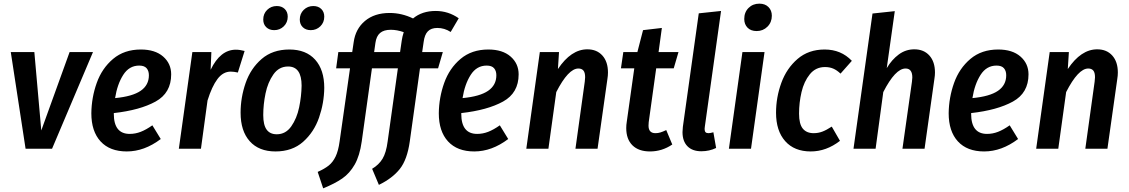

<svg xmlns="http://www.w3.org/2000/svg" viewBox="-20 -814 6181 1051"><path d="M265 0H120L39 -529H168L206 -100L361 -529H489Z M917 -407Q917 -305 831.5 -258Q746 -211 603 -195V-191Q603 -81 690 -81Q721 -81 750.5 -92.5Q780 -104 814 -128L860 -53Q770 15 674 15Q581 15 530.5 -40Q480 -95 480 -194Q481 -280 509.5 -360Q538 -440 599 -491.5Q660 -543 751 -543Q829 -543 873 -504.5Q917 -466 917 -407ZM795 -402Q795 -426 782.5 -440.5Q770 -455 742 -455Q687 -455 654.5 -404Q622 -353 610 -277Q705 -286 750 -317Q795 -348 795 -402Z M1319 -535 1282 -417Q1260 -422 1243 -422Q1201 -422 1170.5 -381.5Q1140 -341 1116 -264L1080 0H959L1033 -529H1137L1133 -432Q1186 -542 1271 -542Q1293 -542 1319 -535Z M1297 -197Q1297 -280 1324.5 -359.5Q1352 -439 1412 -491Q1472 -543 1564 -543Q1655 -543 1705 -487.5Q1755 -432 1755 -333Q1754 -250 1726.5 -170.5Q1699 -91 1639.5 -38Q1580 15 1488 15Q1397 15 1347 -41Q1297 -97 1297 -197ZM1631 -345Q1631 -450 1557 -450Q1507 -450 1476.5 -406.5Q1446 -363 1433.5 -302.5Q1421 -242 1421 -184Q1421 -130 1439.5 -104.5Q1458 -79 1495 -79Q1544 -79 1574.5 -122.5Q1605 -166 1617.5 -226.5Q1630 -287 1631 -345ZM1421 -707Q1421 -739 1442.5 -760Q1464 -781 1495 -781Q1522 -781 1538.5 -765Q1555 -749 1555 -723Q1555 -691 1533.5 -670Q1512 -649 1481 -649Q1454 -649 1437.5 -665Q1421 -681 1421 -707ZM1621 -707Q1621 -739 1642.5 -760Q1664 -781 1695 -781Q1722 -781 1738.5 -765Q1755 -749 1755 -723Q1755 -691 1733.5 -670Q1712 -649 1681 -649Q1654 -649 1637.5 -665Q1621 -681 1621 -707Z M2299 -584 2291 -529H2404L2378 -440H2279L2223 -39Q2209 60 2168.5 111Q2128 162 2054 198L2017 110Q2054 88 2074 55Q2094 22 2102 -40L2158 -440H2016L1960 -39Q1949 39 1921.5 87Q1894 135 1853.5 163Q1813 191 1749 217L1719 127Q1757 110 1779.5 92Q1802 74 1817 43Q1832 12 1839 -40L1896 -440H1820L1832 -529H1908L1916 -583Q1926 -656 1978 -699.5Q2030 -743 2113 -743Q2179 -743 2241 -713Q2290 -754 2365 -754Q2434 -754 2491 -714L2447 -639Q2413 -661 2374 -661Q2340 -661 2322 -642.5Q2304 -624 2299 -584ZM2179 -591Q2182 -613 2190 -638Q2153 -651 2119 -651Q2081 -651 2060.5 -633.5Q2040 -616 2035 -579L2028 -529H2170Z M2819 -407Q2819 -305 2733.5 -258Q2648 -211 2505 -195V-191Q2505 -81 2592 -81Q2623 -81 2652.5 -92.5Q2682 -104 2716 -128L2762 -53Q2672 15 2576 15Q2483 15 2432.5 -40Q2382 -95 2382 -194Q2383 -280 2411.5 -360Q2440 -440 2501 -491.5Q2562 -543 2653 -543Q2731 -543 2775 -504.5Q2819 -466 2819 -407ZM2697 -402Q2697 -426 2684.5 -440.5Q2672 -455 2644 -455Q2589 -455 2556.5 -404Q2524 -353 2512 -277Q2607 -286 2652 -317Q2697 -348 2697 -402Z M3308 -417Q3308 -400 3305 -382L3251 0H3130L3181 -367Q3183 -385 3183 -391Q3183 -417 3173.5 -428Q3164 -439 3146 -439Q3091 -439 3025 -310L2982 0H2861L2935 -529H3040L3034 -436Q3106 -544 3195 -544Q3247 -544 3277.5 -510Q3308 -476 3308 -417Z M3531 -145Q3530 -138 3530 -126Q3530 -85 3568 -85Q3582 -85 3595 -89Q3608 -93 3627 -102L3660 -23Q3604 15 3538 15Q3476 15 3442 -18.5Q3408 -52 3408 -113Q3408 -130 3411 -148L3452 -440H3379L3392 -529H3469L3500 -649L3603 -661L3585 -529H3694L3668 -440H3572Z M3838 -119 3837 -108Q3837 -96 3842 -90.5Q3847 -85 3858 -85Q3868 -85 3885 -90L3900 -4Q3863 14 3819 14Q3770 14 3743 -13.5Q3716 -41 3716 -91Q3716 -100 3718 -120L3805 -741L3927 -754Z M4091 0H3970L4044 -529H4165ZM4054 -710Q4054 -747 4077.5 -770.5Q4101 -794 4137 -794Q4168 -794 4186.5 -775.5Q4205 -757 4205 -728Q4205 -692 4181 -668Q4157 -644 4122 -644Q4090 -644 4072 -662.5Q4054 -681 4054 -710Z M4643 -481 4581 -411Q4561 -430 4541 -438.5Q4521 -447 4496 -447Q4445 -447 4413 -407.5Q4381 -368 4367.5 -310Q4354 -252 4354 -192Q4354 -135 4374.5 -110Q4395 -85 4434 -85Q4459 -85 4481.5 -93.5Q4504 -102 4533 -121L4578 -43Q4503 15 4418 15Q4328 15 4278 -41.5Q4228 -98 4228 -197Q4228 -281 4257 -360.5Q4286 -440 4346 -491.5Q4406 -543 4494 -543Q4584 -543 4643 -481Z M5098 -417Q5098 -401 5095 -383L5041 0H4920L4972 -367Q4974 -385 4974 -390Q4974 -439 4937 -439Q4881 -439 4815 -310L4773 0H4652L4756 -740L4878 -753L4834 -441Q4862 -488 4900 -516Q4938 -544 4985 -544Q5037 -544 5067.5 -510Q5098 -476 5098 -417Z M5610 -407Q5610 -305 5524.5 -258Q5439 -211 5296 -195V-191Q5296 -81 5383 -81Q5414 -81 5443.5 -92.5Q5473 -104 5507 -128L5553 -53Q5463 15 5367 15Q5274 15 5223.5 -40Q5173 -95 5173 -194Q5174 -280 5202.5 -360Q5231 -440 5292 -491.5Q5353 -543 5444 -543Q5522 -543 5566 -504.5Q5610 -466 5610 -407ZM5488 -402Q5488 -426 5475.5 -440.5Q5463 -455 5435 -455Q5380 -455 5347.5 -404Q5315 -353 5303 -277Q5398 -286 5443 -317Q5488 -348 5488 -402Z M6099 -417Q6099 -400 6096 -382L6042 0H5921L5972 -367Q5974 -385 5974 -391Q5974 -417 5964.5 -428Q5955 -439 5937 -439Q5882 -439 5816 -310L5773 0H5652L5726 -529H5831L5825 -436Q5897 -544 5986 -544Q6038 -544 6068.5 -510Q6099 -476 6099 -417Z"/></svg>

Font: Fira Sans Condensed Medium
Style: Italic
Weight: 500
Width: 3
Italic angle: -8°
Designer: bBox Type GmbH & Carrois Corporate GbR & Edenspiekermann AG
Foundry: bBox Type GmbH & Carrois Corporate GbR & Edenspiekermann AG
Version: Version 4.301